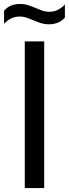

<svg xmlns="http://www.w3.org/2000/svg" viewBox="-58 -949 347 969"><path d="M67 0V-740H165V0ZM188.5 -826.5Q166 -826.5 146.2 -833Q126.5 -839.5 108.5 -847.5Q92 -854.5 76 -860Q60 -865.5 43 -865.5Q18 -865.5 -0.8 -856.5Q-19.5 -847.5 -37.5 -829V-895Q-22.5 -912 -2.8 -920.5Q17 -929 43.5 -929Q66 -929 85.8 -922.5Q105.5 -916 123.5 -908Q140 -901 156.2 -895.2Q172.5 -889.5 189 -889.5Q214 -889.5 233 -898.8Q252 -908 269.5 -926V-860Q255 -843.5 235 -835Q215 -826.5 188.5 -826.5Z"/></svg>

Font: Encode Sans SC Condensed Medium
Style: Regular
Weight: 500
Width: 3
Designer: Multiple Designers
Foundry: Impallari Type
Version: Version 3.002